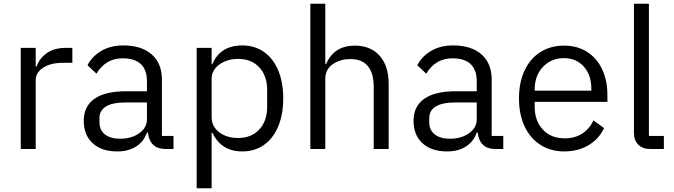

<svg xmlns="http://www.w3.org/2000/svg" viewBox="-20 -797 3605 1027"><path d="M91 0V-541H171V-442H176Q191 -485 230.5 -513Q270 -541 333 -541H367V-461H317Q251 -461 211 -435Q171 -409 171 -368V0Z M428 -151Q428 -228 485 -268.5Q542 -309 657 -309H766V-363Q766 -423 733.5 -454Q701 -485 636 -485Q545 -485 496 -403L448 -448Q472 -495 521.5 -524.5Q571 -554 640 -554Q737 -554 791.5 -506Q846 -458 846 -372V-70H908V0H865Q782 0 771 -88H766Q749 -39 707.5 -13Q666 13 608 13Q523 13 475.5 -31Q428 -75 428 -151ZM766 -158V-249H653Q582 -249 547 -227.5Q512 -206 512 -165V-143Q512 -101 541.5 -78Q571 -55 622 -55Q684 -55 725 -84.5Q766 -114 766 -158Z M1032 210V-541H1112V-454H1116Q1158 -554 1276 -554Q1342 -554 1391.5 -519.5Q1441 -485 1468 -421Q1495 -357 1495 -271Q1495 -185 1468 -120.5Q1441 -56 1391.5 -21.5Q1342 13 1276 13Q1219 13 1179.5 -12Q1140 -37 1116 -87H1112V210ZM1409 -226V-316Q1409 -391 1367 -436.5Q1325 -482 1254 -482Q1195 -482 1153.5 -452Q1112 -422 1112 -375V-172Q1112 -120 1152.5 -89.5Q1193 -59 1254 -59Q1325 -59 1367 -104.5Q1409 -150 1409 -226Z M1640 0V-777H1720V-454H1724Q1767 -553 1878 -553Q1962 -553 2010.5 -499Q2059 -445 2059 -348V0H1979V-332Q1979 -406 1947.5 -443.5Q1916 -481 1855 -481Q1799 -481 1759.5 -453.5Q1720 -426 1720 -375V0Z M2192 -151Q2192 -228 2249 -268.5Q2306 -309 2421 -309H2530V-363Q2530 -423 2497.5 -454Q2465 -485 2400 -485Q2309 -485 2260 -403L2212 -448Q2236 -495 2285.5 -524.5Q2335 -554 2404 -554Q2501 -554 2555.5 -506Q2610 -458 2610 -372V-70H2672V0H2629Q2546 0 2535 -88H2530Q2513 -39 2471.5 -13Q2430 13 2372 13Q2287 13 2239.5 -31Q2192 -75 2192 -151ZM2530 -158V-249H2417Q2346 -249 2311 -227.5Q2276 -206 2276 -165V-143Q2276 -101 2305.5 -78Q2335 -55 2386 -55Q2448 -55 2489 -84.5Q2530 -114 2530 -158Z M2756 -271Q2756 -356 2786 -420Q2816 -484 2870.5 -518.5Q2925 -553 2997 -553Q3068 -553 3120.5 -519.5Q3173 -486 3201 -426Q3229 -366 3229 -289V-252H2840V-226Q2840 -151 2883.5 -104Q2927 -57 3002 -57Q3054 -57 3093.5 -82Q3133 -107 3154 -153L3211 -112Q3185 -55 3129 -21Q3073 13 2998 13Q2926 13 2871 -22Q2816 -57 2786 -121Q2756 -185 2756 -271ZM2840 -312H3143V-322Q3143 -396 3102.5 -441Q3062 -486 2997 -486Q2928 -486 2884 -439Q2840 -392 2840 -318Z M3458 0Q3417 0 3394 -23.5Q3371 -47 3371 -84V-777H3451V-70H3531V0Z"/></svg>

Font: IBM Plex Sans JP
Style: Regular
Weight: 400
Designer: Mike Abbink; Paul van der Laan; Pieter van Rosmalen; Wujin Sim; Yejin Wi; Jinhee Kim; Boomi Park; Yona Kim; Kichan Ma
Foundry: Sandoll Inc.
Version: Version 1.000